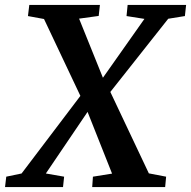

<svg xmlns="http://www.w3.org/2000/svg" viewBox="-52 -763 778 783"><path d="M-31.5 0 -26.5 -42.5 36 -55.5 277 -373.5 366 -443.5 537 -686 464 -697.5 468.5 -743H707L702 -697.5L634 -686.5L396 -385.5L306 -308L135 -55.5L209.5 -42.5L205 0ZM324 0 327 -42.5 405 -55 305 -307 276.5 -370.5 127.5 -685.5 62 -697.5 67.5 -743H355.5L350.5 -698L270.5 -687L368.5 -444L398 -388L555 -56L625.5 -42.5L621.5 0Z"/></svg>

Font: Merriweather 28pt SemiBold
Style: Italic
Weight: 600
Italic angle: -7.8°
Version: Version 2.101